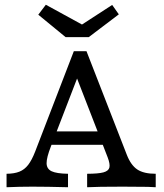

<svg xmlns="http://www.w3.org/2000/svg" viewBox="-20 -786 689 806"><path d="M127.3 -148.9 289.9 -571H343.1L512.1 -136.9Q529.2 -92.7 556.3 -74.6Q583.4 -56.5 633.7 -56.5V0L600.4 -1.6Q573.7 -2.4 495.2 -2.4Q387.4 -2.4 345.8 0V-56.5Q392.5 -56.6 414.1 -62.4Q435.6 -68.3 439.2 -82.7Q442.8 -97.2 431.9 -125.6L296.6 -474.3L314.6 -485.1L193.8 -171.7Q175.2 -124.2 175.6 -100.6Q176 -77 196.6 -67.1Q217.3 -57.3 265.5 -56.5V0Q176.2 -2.4 115.9 -2.4Q61.3 -2.4 7.5 0V-56.5Q40.2 -56.8 61.5 -65.4Q82.9 -74 98.2 -93.8Q113.5 -113.6 127.3 -148.9ZM186.3 -234.5H432.3L453 -178H163.6ZM478.8 -725.8 352.4 -630H255.6L140.7 -724.3L172.4 -766.1L353.7 -666.9L298.4 -666.3L450.9 -765.3Z"/></svg>

Font: Playfair Micro SmCond SmLight
Style: Regular
Weight: 360
Width: 4
Designer: Claus Eggers Sørensen
Foundry: Claus Eggers Sørensen
Version: Version 2.100;Glyphs 3.2 (3219)